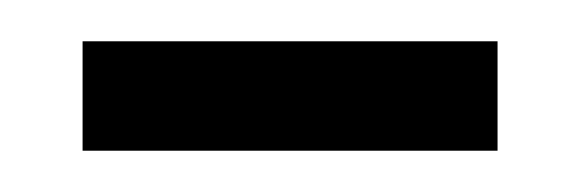

<svg xmlns="http://www.w3.org/2000/svg" viewBox="-20 -319 281 93"><path d="M20 -246V-299H221V-246Z"/></svg>

Font: Noto Serif Khmer ExtraCondensed Light
Style: Regular
Weight: 300
Width: 2
Designer: Danh Hong and the Monotype Design Team
Foundry: Monotype Imaging Inc.
Version: Version 2.004